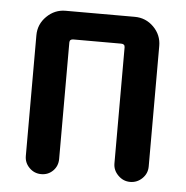

<svg xmlns="http://www.w3.org/2000/svg" viewBox="-43 -562 587 605"><g transform="rotate(5 250.0 -260.0)"><path d="M55.7 -52.7V-434.6Q55.7 -469.7 81.1 -494.6Q106.4 -519.5 140.6 -519.5H359.4Q394.5 -519.5 419.4 -494.6Q444.3 -469.7 444.3 -434.6V-53.7Q444.3 -31.2 428.2 -15.6Q412.1 0 390.1 0Q368.2 0 352.1 -16.1Q335.9 -32.2 335.9 -53.7V-420.9Q335.9 -431.6 324.2 -431.6H172.9Q161.1 -431.6 161.1 -420.9V-52.7Q161.1 -30.3 146 -15.1Q130.9 0 108.9 0Q86.9 0 71.3 -15.6Q55.7 -31.2 55.7 -52.7Z"/></g></svg>

Font: Rounded-X Mgen+ 1m medium
Style: Regular
Weight: 500
Designer: [Source Han Sans]
Ryoko NISHIZUKA  (kana & ideographs); Paul D. Hunt (Latin, Greek & Cyrillic); Wenlong ZHANG  (bopomofo
Version: Version 1.059.20150602